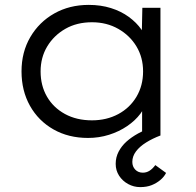

<svg xmlns="http://www.w3.org/2000/svg" viewBox="-20 -554 800 785"><path d="M340 10Q260 10 198.5 -25Q137 -60 102.5 -121.5Q68 -183 68 -262Q68 -341 104 -402.5Q140 -464 202 -499Q264 -534 343 -534Q392 -534 433.5 -521Q475 -508 506.5 -485Q538 -462 558 -433.5Q578 -405 583 -375L559 -382L562 -522H636V0H561V-136L581 -147Q575 -117 554 -89Q533 -61 500 -38.5Q467 -16 426 -3Q385 10 340 10ZM356 -62Q416 -62 463.5 -87.5Q511 -113 538 -158.5Q565 -204 565 -262Q565 -319 538 -364Q511 -409 463.5 -436Q416 -463 356 -463Q294 -463 247 -436Q200 -409 173 -364Q146 -319 146 -262Q146 -204 172 -159Q198 -114 245.5 -88Q293 -62 356 -62ZM553 211Q527 211 504 198.5Q481 186 467 164.5Q453 143 453 116Q453 89 465 66Q477 43 497 25Q517 7 545 -8.5Q573 -24 604 -36L636 0Q604 12 577.5 28.5Q551 45 536 65Q521 85 521 108Q521 127 533 139.5Q545 152 564 152Q579 152 591.5 144Q604 136 615 121L659 153Q651 169 635.5 182Q620 195 600 203Q580 211 553 211Z"/></svg>

Font: Lexend Exa Light
Style: Regular
Weight: 300
Designer: Bonnie Shaver-Troup, Thomas Jockin
Foundry: Lexend
Version: Version 1.007